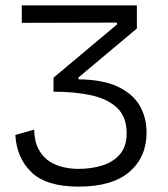

<svg xmlns="http://www.w3.org/2000/svg" viewBox="-20 -680 625 714"><path d="M272 14Q153 14 97.5 -39Q42 -92 37 -178L107 -198Q108 -153 124 -124Q140 -95 164.5 -79.5Q189 -64 217 -58Q245 -52 271 -52Q321 -52 361.5 -65Q402 -78 426.5 -107Q451 -136 451 -184Q451 -245 416 -278.5Q381 -312 320 -325.5Q259 -339 179 -339V-391L415 -589V-596L61 -595V-660H489V-574L272 -392V-385Q362 -384 417.5 -358Q473 -332 499 -288Q525 -244 525 -187Q525 -96 461.5 -41Q398 14 272 14Z"/></svg>

Font: Bricolage Grotesque 12pt Light
Style: Regular
Weight: 300
Designer: Mathieu Triay
Foundry: Atelier Triay
Version: Version 1.001; ttfautohint (v1.8.4.7-5d5b);gftools[0.9.33.de